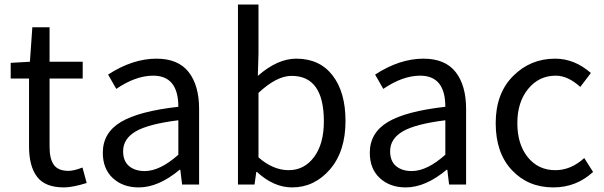

<svg xmlns="http://www.w3.org/2000/svg" viewBox="-20 -816 2670 849"><path d="M262.7 12.7Q179.7 12.7 144 -34.2Q108.4 -81.1 108.4 -168V-468.8H27.3V-538.1L112.3 -543L123 -695.3H199.2V-543H345.7V-468.8H199.2V-166Q199.2 -113.3 218.3 -86.9Q237.3 -60.5 283.2 -60.5Q306.6 -60.5 344.7 -75.2L363.3 -6.8Q300.8 12.7 262.7 12.7Z M593.8 12.7Q523.4 12.7 479 -28.3Q434.6 -69.3 434.6 -140.6Q434.6 -228.5 514.2 -276.4Q593.8 -324.2 768.6 -343.8Q768.6 -481.4 657.2 -481.4Q580.1 -481.4 494.1 -422.9L458 -486.3Q566.4 -556.6 671.9 -556.6Q767.6 -556.6 814 -497.6Q860.4 -438.5 860.4 -334V0H785.2L777.3 -65.4H774.4Q680.7 12.7 593.8 12.7ZM620.1 -59.6Q687.5 -59.6 768.6 -131.8V-284.2Q635.7 -267.6 580.1 -234.9Q524.4 -202.1 524.4 -147.5Q524.4 -103.5 550.8 -81.5Q577.1 -59.6 620.1 -59.6Z M1271.5 12.7Q1190.4 12.7 1116.2 -55.7H1113.3L1105.5 0H1032.2V-795.9H1123V-578.1L1120.1 -480.5Q1207 -556.6 1290 -556.6Q1393.6 -556.6 1450.7 -482.4Q1507.8 -408.2 1507.8 -281.2Q1507.8 -146.5 1439 -66.9Q1370.1 12.7 1271.5 12.7ZM1256.8 -63.5Q1325.2 -63.5 1368.7 -121.6Q1412.1 -179.7 1412.1 -279.3Q1412.1 -480.5 1269.5 -480.5Q1203.1 -480.5 1123 -405.3V-120.1Q1187.5 -63.5 1256.8 -63.5Z M1774.4 12.7Q1704.1 12.7 1659.7 -28.3Q1615.2 -69.3 1615.2 -140.6Q1615.2 -228.5 1694.8 -276.4Q1774.4 -324.2 1949.2 -343.8Q1949.2 -481.4 1837.9 -481.4Q1760.7 -481.4 1674.8 -422.9L1638.7 -486.3Q1747.1 -556.6 1852.5 -556.6Q1948.2 -556.6 1994.6 -497.6Q2041 -438.5 2041 -334V0H1965.8L1958 -65.4H1955.1Q1861.3 12.7 1774.4 12.7ZM1800.8 -59.6Q1868.2 -59.6 1949.2 -131.8V-284.2Q1816.4 -267.6 1760.7 -234.9Q1705.1 -202.1 1705.1 -147.5Q1705.1 -103.5 1731.4 -81.5Q1757.8 -59.6 1800.8 -59.6Z M2426.8 12.7Q2315.4 12.7 2243.7 -63.5Q2171.9 -139.6 2171.9 -271.5Q2171.9 -402.3 2248.5 -479.5Q2325.2 -556.6 2434.6 -556.6Q2520.5 -556.6 2592.8 -493.2L2545.9 -431.6Q2491.2 -481.4 2437.5 -481.4Q2363.3 -481.4 2315.4 -422.9Q2267.6 -364.3 2267.6 -271.5Q2267.6 -177.7 2314 -120.6Q2360.4 -63.5 2435.5 -63.5Q2504.9 -63.5 2563.5 -117.2L2602.5 -55.7Q2528.3 12.7 2426.8 12.7Z"/></svg>

Font: GenYoGothic TW TTF Regular
Style: Regular
Weight: 400
Version: Version 1.300